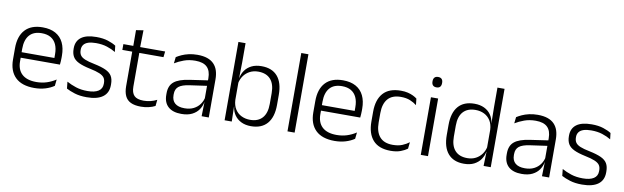

<svg xmlns="http://www.w3.org/2000/svg" viewBox="-43 -1126 5204 1600"><g transform="rotate(10 2559.0 -326.5)"><path d="M265 10.5Q159.5 10.5 105 -42.5Q50.5 -95.5 50.5 -193.5V-288.5Q50.5 -390.5 101.2 -445Q152 -499.5 249 -499.5Q314 -499.5 358 -475Q402 -450.5 424.2 -404.5Q446.5 -358.5 446.5 -294V-276.5Q446.5 -262 445.5 -247.5Q444.5 -233 443 -218.5H387Q388 -240.5 388 -260.2Q388 -280 388 -296.5Q388 -345.5 372.2 -379.8Q356.5 -414 325.8 -432Q295 -450 249 -450Q180.5 -450 145.5 -409.8Q110.5 -369.5 110.5 -293.5V-246L111 -238V-187.5Q111 -154 120.8 -127Q130.5 -100 150.8 -80.8Q171 -61.5 201.8 -51.5Q232.5 -41.5 273.5 -41.5Q321 -41.5 361.8 -54.8Q402.5 -68 438 -91.5L432 -37Q401 -15.5 358.5 -2.5Q316 10.5 265 10.5ZM429.5 -218.5H82V-265H429.5Z M709 10.5Q650 10.5 607 -3Q564 -16.5 535.5 -32L529.5 -89.5Q565.5 -69.5 608.5 -55.5Q651.5 -41.5 706.5 -41.5Q767 -41.5 799 -62.2Q831 -83 831 -124V-131Q831 -157.5 819.5 -174.8Q808 -192 778.5 -204.8Q749 -217.5 695 -228.5Q633.5 -241.5 598 -258.8Q562.5 -276 547.5 -302.5Q532.5 -329 532.5 -368V-373Q532.5 -433.5 575.2 -465.8Q618 -498 703.5 -498Q760.5 -498 802 -484.5Q843.5 -471 869.5 -454L875.5 -401.5Q843.5 -421 802.5 -434.2Q761.5 -447.5 708.5 -447.5Q668 -447.5 642.2 -438.5Q616.5 -429.5 604.2 -412.5Q592 -395.5 592 -372.5V-368Q592 -342 603.5 -324.8Q615 -307.5 644 -295.5Q673 -283.5 724 -273.5Q787 -260.5 823.5 -243.5Q860 -226.5 875.5 -200Q891 -173.5 891 -132.5V-123.5Q891 -57.5 844.5 -23.5Q798 10.5 709 10.5Z M1168 9.5Q1114.5 9.5 1081.2 -6.5Q1048 -22.5 1032.8 -55.5Q1017.5 -88.5 1017.5 -137.5V-455.5H1077.5V-144.5Q1077.5 -93 1101.2 -68.2Q1125 -43.5 1181.5 -43.5Q1211.5 -43.5 1239.8 -50.5Q1268 -57.5 1293 -70.5L1287.5 -17.5Q1264 -5 1232.5 2.2Q1201 9.5 1168 9.5ZM1282 -429.5H934V-478.5H1287.5ZM1076 -471.5H1018L1017.5 -611.5L1079 -621Z M1741 0H1680.5L1683.5 -121.5L1681 -131V-288.5V-321Q1681 -384 1649.2 -415.2Q1617.5 -446.5 1549.5 -446.5Q1496.5 -446.5 1453 -430.5Q1409.5 -414.5 1376.5 -394L1382.5 -447.5Q1400.5 -459 1426 -470.8Q1451.5 -482.5 1484.8 -490.2Q1518 -498 1558 -498Q1607 -498 1641.8 -486Q1676.5 -474 1698.5 -451Q1720.5 -428 1730.8 -395.5Q1741 -363 1741 -322.5ZM1509.5 10.5Q1437 10.5 1398.2 -24.5Q1359.5 -59.5 1359.5 -125V-138Q1359.5 -202.5 1399.2 -235.2Q1439 -268 1528 -281L1691 -305L1694 -259L1535.5 -236.5Q1473.5 -227.5 1446.5 -205.8Q1419.5 -184 1419.5 -141.5V-132.5Q1419.5 -87.5 1447 -64Q1474.5 -40.5 1527.5 -40.5Q1573 -40.5 1605.2 -57Q1637.5 -73.5 1657.2 -101.2Q1677 -129 1683.5 -163.5L1695.5 -120.5H1683Q1677 -86 1656.8 -56Q1636.5 -26 1600.2 -7.8Q1564 10.5 1509.5 10.5Z M2098.5 10.5Q2052 10.5 2016.8 -6.5Q1981.5 -23.5 1960 -54.2Q1938.5 -85 1933.5 -126.5H1913.5L1933.5 -183Q1936 -136 1956.2 -104.2Q1976.5 -72.5 2009.5 -56.5Q2042.5 -40.5 2083 -40.5Q2150 -40.5 2186 -80.8Q2222 -121 2222 -198.5V-290.5Q2222 -367.5 2186 -407.8Q2150 -448 2081.5 -448Q2042 -448 2010.8 -431.8Q1979.5 -415.5 1959.2 -387.2Q1939 -359 1932 -322L1916 -366.5H1933.5Q1940.5 -403 1960.8 -432.5Q1981 -462 2016.2 -479.8Q2051.5 -497.5 2101.5 -497.5Q2190 -497.5 2236.5 -443.5Q2283 -389.5 2283 -286.5V-202Q2283 -98.5 2235.8 -44Q2188.5 10.5 2098.5 10.5ZM1935.5 0H1875V-663H1935.5V-500.5L1933 -361L1933.5 -347.5V-142L1932.5 -122Z M2467.5 0H2407V-663H2467.5Z M2806 10.5Q2700.5 10.5 2646 -42.5Q2591.5 -95.5 2591.5 -193.5V-288.5Q2591.5 -390.5 2642.2 -445Q2693 -499.5 2790 -499.5Q2855 -499.5 2899 -475Q2943 -450.5 2965.2 -404.5Q2987.5 -358.5 2987.5 -294V-276.5Q2987.5 -262 2986.5 -247.5Q2985.5 -233 2984 -218.5H2928Q2929 -240.5 2929 -260.2Q2929 -280 2929 -296.5Q2929 -345.5 2913.2 -379.8Q2897.5 -414 2866.8 -432Q2836 -450 2790 -450Q2721.5 -450 2686.5 -409.8Q2651.5 -369.5 2651.5 -293.5V-246L2652 -238V-187.5Q2652 -154 2661.8 -127Q2671.5 -100 2691.8 -80.8Q2712 -61.5 2742.8 -51.5Q2773.5 -41.5 2814.5 -41.5Q2862 -41.5 2902.8 -54.8Q2943.5 -68 2979 -91.5L2973 -37Q2942 -15.5 2899.5 -2.5Q2857 10.5 2806 10.5ZM2970.5 -218.5H2623V-265H2970.5Z M3280.5 10.5Q3180.5 10.5 3131 -45Q3081.5 -100.5 3081.5 -203V-285Q3081.5 -387.5 3131 -442.8Q3180.5 -498 3280.5 -498Q3313 -498 3338.8 -491.8Q3364.5 -485.5 3384.5 -475.8Q3404.5 -466 3417.5 -455.5L3423.5 -401Q3400 -420 3367.2 -433.5Q3334.5 -447 3288.5 -447Q3215.5 -447 3179 -405Q3142.5 -363 3142.5 -284V-204.5Q3142.5 -126 3179 -83.8Q3215.5 -41.5 3289 -41.5Q3336 -41.5 3369.5 -55.2Q3403 -69 3427.5 -88L3421.5 -32.5Q3400.5 -16.5 3365.5 -3Q3330.5 10.5 3280.5 10.5Z M3596 0H3535V-487.5H3596ZM3565.5 -576.5Q3545.5 -576.5 3535.2 -587.5Q3525 -598.5 3525 -619V-622.5Q3525 -642.5 3535.2 -653.5Q3545.5 -664.5 3565.5 -664.5Q3586 -664.5 3596 -653.5Q3606 -642.5 3606 -622.5V-619Q3606 -598.5 3596 -587.5Q3586 -576.5 3565.5 -576.5Z M3900.5 10.5Q3812.5 10.5 3766 -43.8Q3719.5 -98 3719.5 -201V-285.5Q3719.5 -389 3766.2 -443.2Q3813 -497.5 3903.5 -497.5Q3950 -497.5 3985.2 -480.8Q4020.5 -464 4042 -433.2Q4063.5 -402.5 4068.5 -361H4088.5L4068.5 -305.5Q4066.5 -352.5 4046.5 -384Q4026.5 -415.5 3993.8 -431.8Q3961 -448 3920 -448Q3852.5 -448 3816.2 -408Q3780 -368 3780 -290.5V-197.5Q3780 -121 3816 -80.8Q3852 -40.5 3920.5 -40.5Q3961 -40.5 3992 -56.8Q4023 -73 4043.2 -101.2Q4063.5 -129.5 4070.5 -166L4086.5 -121H4069Q4062.5 -85 4041.8 -55Q4021 -25 3986 -7.2Q3951 10.5 3900.5 10.5ZM4127 0H4066.5L4070 -122L4068.5 -142V-347.5L4069 -362L4067 -500.5V-663H4127Z M4621 0H4560.5L4563.5 -121.5L4561 -131V-288.5V-321Q4561 -384 4529.2 -415.2Q4497.5 -446.5 4429.5 -446.5Q4376.5 -446.5 4333 -430.5Q4289.5 -414.5 4256.5 -394L4262.5 -447.5Q4280.5 -459 4306 -470.8Q4331.5 -482.5 4364.8 -490.2Q4398 -498 4438 -498Q4487 -498 4521.8 -486Q4556.5 -474 4578.5 -451Q4600.5 -428 4610.8 -395.5Q4621 -363 4621 -322.5ZM4389.5 10.5Q4317 10.5 4278.2 -24.5Q4239.5 -59.5 4239.5 -125V-138Q4239.5 -202.5 4279.2 -235.2Q4319 -268 4408 -281L4571 -305L4574 -259L4415.5 -236.5Q4353.5 -227.5 4326.5 -205.8Q4299.5 -184 4299.5 -141.5V-132.5Q4299.5 -87.5 4327 -64Q4354.5 -40.5 4407.5 -40.5Q4453 -40.5 4485.2 -57Q4517.5 -73.5 4537.2 -101.2Q4557 -129 4563.5 -163.5L4575.5 -120.5H4563Q4557 -86 4536.8 -56Q4516.5 -26 4480.2 -7.8Q4444 10.5 4389.5 10.5Z M4900 10.5Q4841 10.5 4798 -3Q4755 -16.5 4726.5 -32L4720.5 -89.5Q4756.5 -69.5 4799.5 -55.5Q4842.5 -41.5 4897.5 -41.5Q4958 -41.5 4990 -62.2Q5022 -83 5022 -124V-131Q5022 -157.5 5010.5 -174.8Q4999 -192 4969.5 -204.8Q4940 -217.5 4886 -228.5Q4824.5 -241.5 4789 -258.8Q4753.5 -276 4738.5 -302.5Q4723.5 -329 4723.5 -368V-373Q4723.5 -433.5 4766.2 -465.8Q4809 -498 4894.5 -498Q4951.5 -498 4993 -484.5Q5034.5 -471 5060.5 -454L5066.5 -401.5Q5034.5 -421 4993.5 -434.2Q4952.5 -447.5 4899.5 -447.5Q4859 -447.5 4833.2 -438.5Q4807.5 -429.5 4795.2 -412.5Q4783 -395.5 4783 -372.5V-368Q4783 -342 4794.5 -324.8Q4806 -307.5 4835 -295.5Q4864 -283.5 4915 -273.5Q4978 -260.5 5014.5 -243.5Q5051 -226.5 5066.5 -200Q5082 -173.5 5082 -132.5V-123.5Q5082 -57.5 5035.5 -23.5Q4989 10.5 4900 10.5Z"/></g></svg>

Font: Anek Malayalam Light
Style: Regular
Weight: 300
Version: Version 1.003